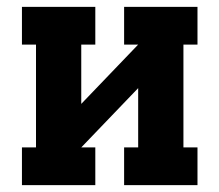

<svg xmlns="http://www.w3.org/2000/svg" viewBox="-20 -540 640 560"><path d="M44 0V-110H85V-410H44V-520H258V-410H217V-237L383 -410H342V-520H556V-410H515V-110H556V0H342V-110H383V-283L217 -110H258V0Z"/></svg>

Font: Iosevka HT Extrabold Extended
Style: Regular
Weight: 800
Width: 7
Monospace: yes
Designer: Belleve Invis
Foundry: Belleve Invis
Version: Version 32.3.0; ttfautohint (v1.8.4)